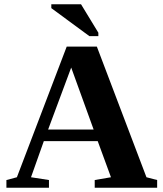

<svg xmlns="http://www.w3.org/2000/svg" viewBox="-20 -878 762 898"><path d="M209 -36V0H10V-36L59 -49L292 -660H433L665 -49L715 -36V0H423V-36L499 -49L437 -218H185L125 -49ZM313 -562 205 -272H418ZM398 -709 220 -840V-858H359L440 -725V-709Z"/></svg>

Font: Libra Serif Modern
Style: Bold
Weight: 700
Designer: Stefan Peev, Context Ltd
Foundry: Ascender Corporation
Version: Version 1.000